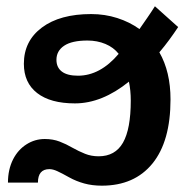

<svg xmlns="http://www.w3.org/2000/svg" viewBox="-20 -583 610 613"><path d="M271 -538.1Q314.9 -538.1 354.5 -525.4Q394 -512.7 425.3 -490.2Q438 -508.3 450.4 -526.4Q462.9 -544.4 474.6 -563L548.8 -496.6Q535.2 -476.1 520.3 -455.8Q505.4 -435.5 488.8 -416Q524.4 -354 524.4 -265.6Q524.4 -131.8 466.8 -61Q409.2 9.8 305.2 9.8Q274.4 9.8 248.8 2.7Q223.1 -4.4 201.2 -16.6Q176.8 -30.3 162.8 -36.6Q148.9 -43 137.7 -43Q101.1 -43 101.1 0H5.4Q5.4 -42 22 -74.7Q37.6 -105 64.5 -122.1Q91.3 -139.2 123 -139.2Q148.9 -139.2 170.2 -131.1Q191.4 -123 211.4 -111.3Q231.4 -100.1 251.5 -92Q271.5 -84 294.9 -84Q347.7 -84 372.6 -127.4Q397.5 -170.9 397.5 -261.7Q397.5 -278.3 396 -293.5Q394.5 -308.6 391.6 -322.3Q305.7 -252.9 219.2 -252.9Q141.1 -252.9 98.6 -285.9Q56.2 -318.8 56.2 -379.4Q56.2 -452.1 113.8 -495.1Q171.4 -538.1 271 -538.1ZM259.3 -453.6Q209.5 -453.6 184.8 -437Q160.2 -420.4 160.2 -392.1Q160.2 -367.7 177.5 -354.5Q194.8 -341.3 229 -341.3Q299.8 -341.3 358.9 -411.1Q342.8 -431.6 316.7 -442.6Q290.5 -453.6 259.3 -453.6Z"/></svg>

Font: Arimo SemiBold
Style: Regular
Weight: 600
Designer: Steve Matteson
Foundry: Monotype Imaging Inc.
Version: Version 1.33